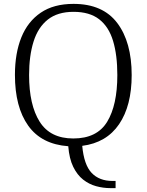

<svg xmlns="http://www.w3.org/2000/svg" viewBox="-20 -745 757 990"><path d="M549 225Q512 225 475.5 215Q439 205 408.5 181Q378 157 357.5 115Q337 73 332 9Q194 -1 125.5 -97Q57 -193 57 -359Q57 -470 90 -552Q123 -634 190 -679.5Q257 -725 359 -725Q510 -725 584.5 -626.5Q659 -528 659 -358Q659 -200 594 -104.5Q529 -9 404 7Q413 105 452.5 146.5Q492 188 560 188H576V225ZM358 -31Q480 -31 532.5 -117Q585 -203 585 -358Q585 -461 563 -534Q541 -607 491.5 -645.5Q442 -684 359 -684Q277 -684 226.5 -644Q176 -604 153 -530.5Q130 -457 130 -358Q130 -204 184.5 -117.5Q239 -31 358 -31Z"/></svg>

Font: Noto Serif Malayalam Light
Style: Regular
Weight: 300
Designer: Indian type Foundry, Jelle Bosma, Monotype Design Team
Foundry: Monotype Imaging Inc.
Version: Version 2.104; ttfautohint (v1.8.4.7-5d5b)